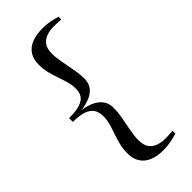

<svg xmlns="http://www.w3.org/2000/svg" viewBox="-293 -862 1054 1054"><g transform="rotate(-45 234.0 -334.5)"><path d="M286 137.5Q212.5 137.5 173 104.5Q133.5 71.5 133.5 10.5Q133.5 -24.5 141.2 -55.8Q149 -87 159.2 -116Q169.5 -145 177.2 -172.5Q185 -200 185 -228Q185 -258 172 -279.5Q159 -301 128.2 -312.5Q97.5 -324 44 -324V-353.5Q97.5 -353 128.2 -363Q159 -373 172 -392.5Q185 -412 185 -440.5Q185 -468.5 177.2 -496.2Q169.5 -524 159.2 -553Q149 -582 141.2 -613Q133.5 -644 133.5 -678.5Q133.5 -740.5 173.2 -773Q213 -805.5 290 -805.5Q320.5 -805.5 344.5 -800.8Q368.5 -796 396.5 -788V-766.5Q391.5 -767.5 379.5 -768Q367.5 -768.5 355.8 -768.8Q344 -769 338.5 -769Q312 -769 286.5 -761Q261 -753 244.2 -731.8Q227.5 -710.5 227.5 -671Q227.5 -639.5 234.8 -600.8Q242 -562 249.5 -522Q257 -482 257 -446.5Q257 -411.5 239.5 -389Q222 -366.5 192.2 -354Q162.5 -341.5 124.5 -336Q162.5 -331 192.2 -317Q222 -303 239.5 -279.5Q257 -256 257 -221.5Q257 -186.5 249.5 -146.8Q242 -107 234.8 -68.5Q227.5 -30 227.5 1Q227.5 41.5 244.2 63Q261 84.5 286.8 92.2Q312.5 100 339.5 100Q345.5 100 357.2 99.5Q369 99 380.2 98.2Q391.5 97.5 396.5 97V119Q371.5 127 343.5 132.2Q315.5 137.5 286 137.5Z"/></g></svg>

Font: Merriweather 144pt
Style: Regular
Weight: 400
Version: Version 2.100